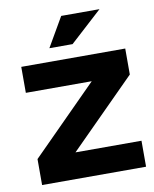

<svg xmlns="http://www.w3.org/2000/svg" viewBox="-79 -740 642 800"><g transform="rotate(-10 242.5 -340.0)"><path d="M34.2 -500H474.1V-390.1L194.8 -109.9H474.1V0H34.2V-109.9L313 -390.1H34.2ZM163.1 -556.2 234.9 -680.2H397L261.2 -556.2Z"/></g></svg>

Font: LT Wave Text Bold
Style: Regular
Weight: 700
Designer: Daniel Lyons
Version: Version 2.5 (Glyphs App)